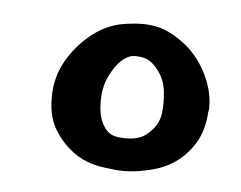

<svg xmlns="http://www.w3.org/2000/svg" viewBox="-32 -777 392 312"><g transform="rotate(5 164.5 -620.5)"><path d="M164.6 -738.8Q177.2 -740.7 188.5 -740.7Q202.6 -740.7 214.8 -737.8Q235.8 -732.9 259 -714.8Q282.2 -696.8 296.4 -667.5Q309.1 -641.1 309.1 -615.2Q309.1 -610.4 308.1 -607.4Q306.2 -577.1 293.5 -556.2Q280.8 -535.2 261 -522Q241.2 -508.8 213.9 -503.9Q197.3 -500 178.7 -500Q167 -500 154.8 -502Q122.6 -504.9 101.3 -519Q80.1 -533.2 66.9 -554.2Q52.7 -575.2 52.7 -608.4Q52.7 -609.4 52.7 -610.4Q52.7 -642.6 68.8 -670.2Q85 -697.8 109.9 -716.6Q134.8 -735.4 164.6 -738.8ZM159.2 -677.2Q149.4 -667.5 141.6 -651.9Q133.8 -636.2 132.8 -618.7Q131.8 -601.1 134.3 -589.1Q136.7 -577.1 142.6 -568.4Q148.4 -559.6 156.2 -556.4Q164.1 -553.2 178.5 -553.2Q192.9 -553.2 202.6 -557.4Q212.4 -561.5 221.9 -572.8Q231.4 -584 233.4 -599.1Q235.4 -614.3 233.4 -633.8Q231.4 -653.3 220 -668.2Q208.5 -683.1 197 -685.8Q185.5 -688.5 177.2 -687.3Q168.9 -686 159.2 -677.2Z"/></g></svg>

Font: Myanmar Kalay
Style: Regular
Weight: 400
Designer: Khon Soe Zaw Thu
Foundry: PaOh Unicode khonsoezawthu@gmail.com and @hotmail.com
Version: Version 1.20 December 6, 2016